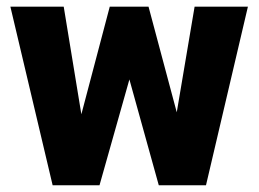

<svg xmlns="http://www.w3.org/2000/svg" viewBox="-20 -548 766 568"><path d="M168.5 -528.3 220.7 -210 304.7 -528.3H419.4L502.9 -215.8L555.7 -528.3H713.4L589.4 0H449.7L362.8 -313L274.4 0H135.7L10.7 -528.3Z"/></svg>

Font: Vazirmatn RD UI Black
Style: Regular
Weight: 900
Designer: Saber Rastikerdar
Foundry: Saber Rastikerdar
Version: Version 33.003